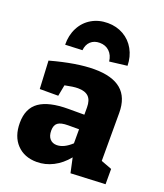

<svg xmlns="http://www.w3.org/2000/svg" viewBox="-149 -903 865 1015"><g transform="rotate(20 284.0 -395.5)"><path d="M500 -109 561 -86V0L367 9L349 -74Q314 -31 270 -8.5Q226 14 178 14Q108 14 66 -30Q24 -74 24 -150Q24 -232 77.5 -269.5Q131 -307 241 -307H330V-348Q330 -389 310.5 -408Q291 -427 251 -427Q225 -427 178 -417L166 -354H62L54 -511Q199 -551 298 -551Q399 -551 449.5 -508.5Q500 -466 500 -379ZM330 -146V-225H269Q228 -225 211 -212Q194 -199 194 -169Q194 -138 208.5 -122Q223 -106 247 -106Q287 -106 330 -146ZM456 -628 357 -616Q353 -651 331.5 -671.5Q310 -692 277 -692Q246 -692 226.5 -674Q207 -656 204 -624L108 -620Q107 -673 129 -715.5Q151 -758 191 -781.5Q231 -805 282 -805Q331 -805 370.5 -782.5Q410 -760 432.5 -719.5Q455 -679 456 -628Z"/></g></svg>

Font: Bitter Pro ExtraBold
Style: Regular
Weight: 800
Designer: Sol Matas, and Bitter project Authors
Foundry: Sol Matas
Version: Version 1.010